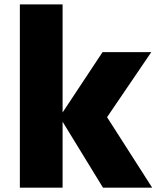

<svg xmlns="http://www.w3.org/2000/svg" viewBox="-20 -818 722 873"><path d="M70.3 35.2V-797.9H264.6V-306.6L446.3 -581.1H668L466.8 -285.2L671.9 35.2H448.2L264.6 -264.6V35.2Z"/></svg>

Font: GenEi M Gothic v2 Black
Style: Regular
Weight: 900
Version: Version 2.0